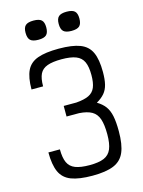

<svg xmlns="http://www.w3.org/2000/svg" viewBox="-149 -1110 898 1209"><g transform="rotate(-15 300.0 -506.0)"><path d="M300 14Q212.5 14 161.8 -5.5Q111 -25 89.8 -71.8Q68.5 -118.5 68.5 -199.5H143.5Q143.5 -144.5 158 -113Q172.5 -81.5 206.8 -68.2Q241 -55 300 -55Q359.5 -55 393.5 -69.5Q427.5 -84 442 -118.8Q456.5 -153.5 456.5 -214Q456.5 -277 444 -313.8Q431.5 -350.5 401.8 -367.8Q372 -385 319.5 -388.5H237.5V-457.5H319.5Q372 -461.5 401.8 -475.8Q431.5 -490 444 -520Q456.5 -550 456.5 -600.5Q456.5 -655.5 442 -686.8Q427.5 -718 393.5 -731.5Q359.5 -745 300 -745Q241 -745 206.8 -732.5Q172.5 -720 158.2 -691Q144 -662 144 -610H68.5Q68.5 -688 89.8 -732.5Q111 -777 161.8 -795.5Q212.5 -814 300 -814Q388 -814 438.5 -794.5Q489 -775 510.2 -728.5Q531.5 -682 531.5 -600.5Q531.5 -552 523.5 -519.5Q515.5 -487 496.5 -464.5Q477.5 -442 444.5 -423Q477.5 -403.5 496.5 -377.8Q515.5 -352 523.5 -313Q531.5 -274 531.5 -214Q531.5 -127 510.2 -77.5Q489 -28 438.5 -7Q388 14 300 14ZM408 -901Q371.5 -901 356 -915.2Q340.5 -929.5 340.5 -964.5Q340.5 -998 356 -1012Q371.5 -1026 408 -1026Q445 -1026 460.2 -1012Q475.5 -998 475.5 -964.5Q475.5 -929.5 460.2 -915.2Q445 -901 408 -901ZM192 -901Q155.5 -901 140 -915.2Q124.5 -929.5 124.5 -964.5Q124.5 -998 140 -1012Q155.5 -1026 192 -1026Q229 -1026 244.2 -1012Q259.5 -998 259.5 -964.5Q259.5 -929.5 244.2 -915.2Q229 -901 192 -901Z"/></g></svg>

Font: Victor Mono Thin
Style: Regular
Weight: 100
Monospace: yes
Designer: Rune Bjørnerås
Version: Version 1.561;gftools[0.9.30]